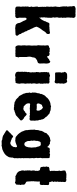

<svg xmlns="http://www.w3.org/2000/svg" viewBox="727 -1553 1004 2498"><g transform="rotate(90 1229.0 -304.0)"><path d="M205.1 -493.2Q211.9 -479.5 211.9 -463.9L210.9 -455.1V-424.8L208 -409.2V-390.1L205.1 -381.8V-368.2Q208 -365.2 208 -360.8L205.1 -341.8L210 -332Q210.9 -330.1 208.5 -323.2Q206.1 -316.4 209 -314.5Q211.9 -312.5 221.2 -327.1Q234.9 -340.8 241.2 -354Q247.1 -367.2 251.5 -374Q255.9 -380.9 256.3 -388.2Q256.8 -396 261.2 -400.4Q265.1 -405.3 266.1 -408.2Q267.1 -411.1 272 -424.3Q276.9 -437.5 281.2 -441.4Q286.1 -444.8 295.9 -444.8Q305.7 -444.8 321.8 -442.9L339.8 -445.8H342.8L350.6 -444.8L358.9 -446.8H372.6Q383.3 -446.8 384.8 -448.2L399.9 -452.1Q414.1 -454.1 419.4 -445.3Q424.8 -436.5 422.4 -421.4Q419.9 -406.7 403.8 -397.5Q395 -391.1 390.1 -380.9Q385.3 -370.6 377 -359.9Q369.1 -349.1 367.2 -346.2Q365.2 -342.8 360.4 -338.9Q355.5 -335 354.5 -330.1Q353 -325.2 340.8 -309.1Q336.9 -297.9 332 -289.6Q327.1 -281.2 327.1 -279.3Q327.1 -277.3 328.1 -273.9Q329.1 -271.5 331.1 -262.7Q333 -253.9 337.9 -243.7Q342.8 -233.4 345.2 -230Q348.1 -227.1 348.1 -225.1L354 -211.9V-209Q355.5 -202.6 361.3 -195.8Q366.7 -189 370.6 -174.8Q374.5 -161.1 379.9 -155.3Q385.7 -149.4 387.2 -142.1Q388.2 -134.8 389.2 -130.9Q390.1 -127 395 -121.1Q399.9 -115.2 401.4 -112.3Q402.8 -109.4 405.3 -99.6Q407.2 -89.8 409.2 -86.9Q411.1 -84 413.6 -82Q416 -80.1 418 -77.6Q419.9 -75.2 421.4 -73.7Q422.9 -72.3 422.4 -64.9Q421.9 -57.6 434.1 -43L442.9 -33.2Q449.2 -13.7 432.1 -4.9Q430.2 -3.9 427.7 -3.9H423.8Q413.1 -2 387.7 -2Q362.3 -2 360.8 -1L346.2 1Q338.9 1 335.9 -2Q313 -2 303.7 -6.8Q294.9 -11.7 288.1 -22.5Q278.3 -38.1 279.8 -47.4Q281.2 -56.6 265.1 -84.5Q249 -112.3 248 -119.1Q247.1 -126 237.3 -140.6Q227.5 -155.3 214.4 -142.1Q210 -136.7 210 -125.5L210.9 -107.9L210 -54.2Q210 -49.8 212.4 -42Q214.8 -34.2 215.8 -30.8Q217.8 -15.6 207 -7.3Q196.3 1 184.1 -0.5Q171.4 -2 168.9 -2L158.2 1L140.1 -1L124 1Q115.7 1 107.4 -1Q98.6 -2.9 90.8 -1.5Q83 0 82 -1L77.1 -5.9Q64 -12.7 64 -26.9L66.9 -33.2L64 -49.8L66.9 -63Q66.9 -64.5 67.4 -74.2Q67.9 -84 66.9 -85L64 -103Q64 -105 65.9 -108.9Q67.9 -112.8 66.9 -119.1Q65.9 -125.5 64 -127L65.9 -151.9L64 -164.1L69.8 -181.2V-195.8Q64 -207.5 64 -208L68.8 -220.2Q69.8 -225.1 69.8 -246.1L66.9 -255.9V-271Q66.9 -272 65.4 -277.3Q64 -282.2 64.5 -286.1Q64.9 -290 68.4 -295.9Q71.8 -301.8 71.8 -305.2L69.8 -317.9Q68.8 -320.3 69.3 -329.1Q69.8 -337.9 69.8 -340.8Q66.9 -343.8 66.9 -350.6Q66.9 -357.4 69.8 -362.8L67.9 -378.9L69.8 -397Q64 -408.7 64 -413.1L66.9 -420.9Q66.9 -427.7 66.9 -434.1L68.8 -441.9Q69.8 -443.8 68.4 -446.8Q66.9 -449.7 66.9 -462.4V-476.1L68.8 -483.9L64 -525.9Q64 -528.8 66.9 -537.1Q69.8 -545.4 69.3 -555.2Q68.8 -564.9 69.8 -567.9L70.8 -577.1L66.9 -592.8Q65.9 -594.7 65.9 -602.5Q65.9 -610.4 64.9 -613.8Q62 -614.7 63 -633.8Q64 -652.8 64 -654.3Q64.5 -658.2 62.5 -661.6Q60.5 -665 62 -668L66.9 -681.2L64 -698.7V-704.1Q61 -713.4 62.5 -720.2Q64 -727.1 64 -730.5Q64 -733.9 60.5 -747.1Q55.2 -767.6 62 -772.9Q77.1 -784.2 87.9 -784.2Q88.9 -787.1 102.5 -785.6Q116.2 -784.2 117.2 -784.2L138.2 -785.2L150.4 -782.2Q158.2 -782.2 164.1 -785.2L178.2 -784.2H189.5Q199.2 -784.2 207 -773.9Q208 -772.9 208 -771Q208 -768.6 211.4 -761.7Q215.3 -753.4 211.4 -746.6Q208 -739.3 208 -736.8L210.9 -728L208 -704.1Q207 -700.2 207.5 -687Q208 -673.8 208 -669.9L211.9 -649.9L209 -633.8L212.9 -617.7Q212.9 -611.8 208 -602.1L210 -590.8Q210.9 -582 210.9 -566.9L207.5 -556.6Q205.1 -549.3 205.1 -544.9L209 -511.2Z M721.7 -20.5Q721.7 -6.8 715.8 -3.9Q714.8 -1 701.7 -2.9H681.6L672.9 -1L658.7 -3.9L644 -2H636.7Q632.8 -2 630.9 -3.9H607.9L593.8 -2Q590.8 -2 587.9 -3.9Q565.9 -20 570.8 -64L573.7 -76.2L570.8 -88.9Q567.9 -127 572.8 -150.9L570.8 -164.1Q569.8 -168 570.8 -187L573.7 -211.9L571.8 -257.8L573.7 -272L567.9 -300.8Q567.9 -311 569.8 -314.5Q571.8 -318.4 571.3 -344.7Q570.8 -371.1 570.8 -372.1L572.8 -386.2Q571.8 -397.5 569.8 -411.1Q567.9 -424.8 570.3 -429.2Q572.8 -433.1 576.2 -435.5Q579.6 -438 582.5 -438.5Q585.9 -439 590.8 -439.9Q595.7 -440.9 597.2 -441.4Q599.6 -442.4 603.5 -447.3Q607.4 -452.1 619.6 -449.2Q632.3 -446.3 638.2 -448.2Q643.6 -450.2 647.5 -449.2L664.6 -441.9L679.7 -448.2Q689.5 -448.2 695.8 -441.9Q697.8 -441.9 699.7 -441.9Q707 -441.9 709 -428.7Q710.9 -415.5 718.8 -414.1Q722.7 -414.1 728 -420.4Q733.4 -426.8 737.3 -428.2Q742.7 -429.7 747.1 -435.5Q751.5 -441.9 756.8 -441.9Q761.7 -441.9 763.7 -442.9Q765.6 -443.4 769.5 -448.2Q773.4 -453.1 778.3 -455.6Q782.2 -458 792 -450.7Q801.8 -443.4 802.2 -436.5Q802.7 -428.7 804.7 -423.8Q806.6 -418.9 807.1 -411.6Q807.6 -404.3 806.2 -391.1Q804.7 -377.9 804.7 -376L806.6 -318.8Q806.6 -316.9 805.2 -313.5Q803.7 -310.1 802.2 -303.7Q800.8 -297.4 789.6 -292Q778.8 -287.1 772.5 -286.6Q765.6 -286.1 751 -274.4Q736.3 -262.7 735.8 -262.2Q726.1 -245.1 727.1 -236.3Q727.5 -228 723.6 -218.3Q711.9 -190.4 721.7 -147V-54.2Q728 -41.5 726.6 -39.1L721.7 -25.9Z M929.7 -443.8H936Q942.9 -443.4 948.2 -447.3Q953.1 -451.2 957 -452.6Q960.9 -454.1 974.6 -449.7Q988.3 -445.3 990.7 -444.3Q993.2 -443.4 1001 -445.3Q1008.8 -446.8 1013.2 -446.8L1024.4 -443.8Q1035.2 -447.8 1048.8 -446.3Q1062.5 -444.8 1067.4 -432.1Q1069.3 -428.2 1066.9 -421.4Q1064.5 -414.1 1064.5 -412.1L1067.4 -395L1065.4 -373L1069.3 -362.8Q1070.3 -360.8 1069.3 -353.5Q1068.4 -346.2 1068.4 -344.2L1069.3 -328.1L1065.4 -318.8Q1064.5 -316.9 1065.4 -307.1L1069.3 -286.1V-272L1065.4 -256.8Q1063.5 -235.8 1065.4 -230L1069.3 -213.9L1064.5 -196.8L1067.4 -179.2Q1064.5 -165 1065.9 -156.7Q1067.4 -148.4 1067.4 -145L1069.3 -129.9L1065.4 -111.8Q1064.5 -108.4 1064.9 -93.8Q1065.4 -79.1 1065.4 -76.2L1069.3 -56.2Q1070.3 -48.8 1067.4 -40Q1064.5 -31.2 1064.9 -25.4Q1065.4 -19.5 1055.2 -3.9Q1053.2 -2 1047.4 -3.4Q1041.5 -4.9 1040 -4.9L1027.3 -1Q1011.2 0 1002.4 -1L985.4 -3.9L969.7 0Q958 2.9 951.2 1L940.4 -2.9Q938.5 -3.9 932.1 -5.4Q925.8 -6.8 918.9 -16.6Q912.6 -26.4 913.1 -47.9L915 -56.2L913.1 -97.2L916 -106.9L913.1 -120.1L915 -134.8L914.1 -143.1Q914.1 -145 916 -149.9Q918 -155.3 918.9 -158.2Q919.9 -161.1 918 -167.5Q916.5 -173.8 916 -176.3L921.4 -189.9Q924.3 -211.9 919.4 -226.1L921.4 -233.9L920.4 -252.9L921.4 -261.2Q914.6 -274.9 917 -282.2Q919.4 -289.6 918.9 -295.9Q918.5 -302.7 918.5 -306.2Q921.4 -309.1 921.9 -318.4Q922.4 -327.6 918.5 -335.9V-367.2L916 -377L919.4 -388.2L916 -404.8Q916 -407.2 918 -410.2Q919.9 -413.1 921.4 -415Q922.4 -417 921.4 -427.7Q920.4 -438.5 923.3 -439Q926.3 -443.8 929.7 -443.8ZM1017.1 -669.9 1032.2 -674.8Q1042.5 -679.7 1056.2 -666Q1057.1 -664.1 1058.1 -660.6Q1059.1 -657.2 1060.1 -654.8Q1064.5 -654.8 1064.5 -648.9Q1065.4 -647.9 1065.4 -645V-641.1Q1069.3 -627.9 1069.3 -625L1065.4 -611.8L1067.4 -584L1062.5 -564Q1062.5 -561 1065.4 -555.2Q1069.3 -516.1 1044.4 -512.2L1019 -519H950.2Q949.2 -519 944.3 -518.6Q939.5 -518.1 937.5 -518.6Q935.5 -519 931.2 -519.5Q926.8 -520 923.8 -523.9Q921.4 -527.3 921.4 -557.6V-588.9L926.3 -599.1L922.4 -611.8Q921.4 -614.7 921.9 -622.1Q922.4 -629.4 918.5 -635.3Q914.1 -641.1 914.1 -643.1Q914.1 -645 919.4 -653.8Q929.2 -671.9 948.2 -674.8Q950.2 -675.8 974.6 -675.8Q999 -675.8 1000.5 -675.3Q1002 -674.8 1007.8 -671.9Q1013.7 -668.9 1017.1 -669.9Z M1418.9 -458.5Q1425.3 -456.1 1431.2 -452.6Q1437 -449.2 1444.3 -449.2Q1452.1 -449.2 1456.1 -446.3Q1460 -443.4 1465.3 -437.5Q1470.7 -431.2 1473.1 -430.2Q1475.1 -427.2 1486.8 -418.5Q1498.5 -409.7 1499.5 -403.3Q1501 -397.5 1514.2 -385.7Q1527.3 -374 1533.2 -353Q1534.2 -351.1 1534.2 -347.7V-341.8Q1541 -328.1 1541 -325.2L1539.1 -317.9Q1540 -314 1543 -307.1Q1545.9 -299.8 1546.9 -296.9Q1547.9 -293.9 1547.4 -284.2Q1546.9 -274.4 1546.9 -270L1550.8 -258.8Q1551.8 -256.8 1548.8 -235.8V-219.2L1549.8 -206.1Q1549.8 -203.1 1548.8 -201.2Q1540 -182.1 1520 -187L1508.8 -189.9L1499 -187Q1496.1 -186 1486.8 -187L1475.1 -191.9L1453.1 -189L1438 -192.9L1424.8 -189.9L1414.1 -191.9Q1410.2 -192.9 1402.3 -190.4Q1394.5 -188 1388.7 -189.9Q1382.3 -191.9 1367.2 -191.9H1349.1Q1346.7 -191.9 1341.8 -193.4Q1324.2 -198.2 1324.2 -176.3Q1324.2 -150.4 1338.9 -135.7Q1353.5 -121.1 1358.9 -115.7Q1363.8 -109.9 1367.2 -109.9L1380.9 -108.9L1395 -105Q1414.1 -108.4 1422.9 -117.2Q1431.2 -126 1433.1 -127.4Q1435.1 -128.9 1439.5 -129.9Q1443.8 -130.9 1445.8 -131.8Q1447.3 -132.8 1454.1 -141.6Q1460.9 -150.4 1466.3 -149.4Q1471.7 -148.9 1476.6 -144.5Q1481.4 -140.1 1484.4 -138.2Q1489.7 -135.3 1493.7 -129.4Q1497.1 -123.5 1506.8 -117.2Q1516.6 -110.8 1521 -110.8Q1530.8 -101.1 1538.1 -95.2Q1544.9 -88.9 1545.9 -82.5Q1546.9 -76.2 1546.9 -74.2Q1546.9 -69.8 1540.5 -63.5Q1534.2 -57.1 1529.8 -55.2Q1509.8 -36.1 1500 -28.3Q1490.2 -20.5 1485.4 -14.6Q1475.1 -3.9 1462.9 -3.9L1428.2 8.8Q1426.3 9.8 1422.4 9.3Q1418.5 8.8 1413.1 12.7Q1407.2 17.1 1404.8 18.1L1398.4 17.1H1379.4Q1372.6 17.1 1362.8 13.2L1353 15.1Q1326.7 8.8 1316.9 9.3Q1307.1 10.3 1293.9 -2.9Q1292 -3.9 1287.1 -4.4Q1282.2 -4.9 1277.3 -8.3Q1272.5 -11.7 1259.3 -25.4Q1246.6 -39.1 1245.1 -41Q1243.2 -43 1236.3 -46.4Q1229.5 -49.8 1226.1 -58.1Q1223.1 -66.9 1209.5 -89.4Q1195.8 -111.8 1196.3 -118.2Q1196.8 -125 1195.8 -127Q1194.8 -128.9 1191.9 -132.8Q1189 -136.7 1189 -140.1L1188 -169.9L1183.1 -187L1188 -196.8Q1192.4 -205.6 1183.1 -224.1Q1183.1 -233.4 1184.6 -240.2Q1186 -247.1 1184.6 -251Q1183.1 -254.9 1183.1 -256.3Q1183.1 -257.8 1186 -266.6Q1189 -275.4 1188.5 -279.3Q1188 -283.7 1193.8 -295.9Q1193.8 -297.9 1193.4 -304.7Q1192.9 -311.5 1196.8 -317.4Q1201.2 -323.2 1201.7 -326.2Q1202.1 -329.1 1201.7 -334.5Q1201.2 -341.8 1205.1 -347.2Q1209 -352.5 1210 -358.9Q1223.1 -389.2 1232.9 -395Q1242.7 -401.4 1247.1 -408.7Q1251 -416 1253.9 -418Q1281.7 -444.8 1320.8 -457Q1326.2 -459 1335 -459Q1343.8 -459 1347.7 -460Q1351.6 -460.9 1355 -463.4Q1358.9 -465.8 1361.8 -466.8L1376 -462.9Q1394 -461.9 1398.9 -461.4Q1403.3 -460.9 1408.2 -460.9Q1413.1 -460.9 1418.9 -458.5ZM1359.9 -280.8 1392.1 -279.8Q1394 -279.8 1399.9 -277.8Q1405.8 -275.9 1409.2 -276.9Q1419.9 -279.3 1419.9 -294.9Q1419.9 -310.5 1418 -314.9Q1416 -319.3 1413.1 -323.2Q1408.7 -328.6 1407.2 -335Q1405.3 -341.3 1399.9 -345.2Q1395 -349.1 1393.6 -350.1Q1392.1 -351.1 1389.2 -354.5Q1380.9 -364.3 1370.1 -356.4Q1368.2 -355 1366.2 -354Q1342.3 -349.1 1339.4 -337.9Q1338.9 -335.9 1337.9 -334.5Q1336.9 -333 1336.9 -332Q1314 -292 1336.9 -280.3Q1340.8 -278.8 1344.2 -278.8Z M1975.6 141.1H1973.1L1964.4 147Q1959 150.9 1957.5 152.3Q1956.1 153.8 1952.6 153.8Q1949.2 153.8 1938 160.6Q1926.8 167.5 1910.2 169.9Q1894 171.9 1891.1 172.9Q1888.2 173.8 1884.3 174.8Q1880.4 175.8 1877.9 176.8Q1875 177.7 1873 178.2L1863.8 175.8H1844.7L1819.3 176.8Q1813 176.8 1808.1 174.8L1793 168Q1790 167 1782.2 167.5Q1774.4 168 1768.1 165Q1761.7 162.1 1752.4 160.6Q1743.2 159.2 1732.9 148.9Q1730 147.5 1726.1 146.5Q1722.2 145.5 1711.4 136.7Q1700.7 128.9 1689 123L1679.7 119.1Q1675.8 114.3 1675.8 106Q1675.8 97.7 1683.6 91.8Q1691.4 86.4 1695.3 83Q1699.7 79.1 1705.6 71.3Q1711.4 63.5 1714.4 61.5Q1716.8 59.1 1721.7 55.7Q1726.6 52.2 1729 49.8Q1739.7 34.2 1753.9 26.9Q1760.3 25.4 1771.5 36.6Q1782.7 47.9 1793.9 47.9L1812 56.2H1816.4Q1819.8 56.2 1828.6 61Q1842.3 68.8 1862.8 56.6Q1882.8 44.4 1882.8 36.1L1894 18.1L1892.1 7.8Q1892.1 5.9 1895 -0.5Q1897.9 -6.8 1895 -14.2Q1888.7 -29.8 1872.1 -19.5Q1865.7 -15.6 1859.9 -14.2Q1854 -13.2 1853 -12.2L1835.9 -4.9Q1832.5 -4.9 1829.1 -4.9L1813 0L1797.9 -2Q1777.8 -2 1768.6 -4.9Q1759.3 -7.8 1744.6 -22Q1730 -35.6 1727.1 -37.1Q1718.3 -45.9 1710.4 -57.6Q1702.6 -69.3 1698.7 -76.2Q1693.8 -82 1692.4 -85.4Q1690.9 -88.9 1689 -95.7Q1687 -102.5 1686 -105.5Q1685.1 -107.9 1682.6 -111.8Q1680.2 -115.2 1679.2 -117.2Q1678.2 -119.1 1678.7 -121.6Q1678.7 -124 1678.2 -125.5Q1677.7 -127 1676.3 -129.9Q1674.8 -132.8 1674.3 -135.7Q1673.8 -138.7 1672.9 -140.1V-161.1L1669.9 -178.2Q1668.9 -180.2 1669.9 -183.6Q1670.9 -187 1669.9 -189L1668 -201.2V-228L1666 -251Q1666 -253.9 1670.9 -266.1Q1670.9 -303.2 1676.8 -312.5Q1682.6 -321.8 1681.6 -330.1Q1680.7 -340.8 1687 -351.6Q1692.9 -362.3 1694.8 -366.7Q1696.8 -371.1 1701.2 -377Q1705.6 -382.8 1708 -386.2Q1708 -407.2 1721.7 -414.1Q1725.6 -416 1730.5 -422.4Q1739.7 -435.5 1754.9 -441.4Q1770 -447.8 1772.9 -451.2L1790.5 -454.1Q1802.2 -456.1 1806.2 -458Q1810.1 -460 1813 -459Q1815.9 -458 1817.9 -457Q1819.8 -456.1 1822.3 -454.1Q1827.6 -449.7 1839.8 -451.7Q1851.6 -453.6 1856.9 -447.3Q1861.8 -440.9 1869.6 -438Q1877.9 -435.1 1881.8 -427.7Q1890.1 -413.1 1897.9 -424.8Q1898.9 -426.8 1899.9 -434.6Q1901.4 -447.3 1921.9 -450.2L1937 -448.2L1955.1 -452.1L1970.7 -445.8L1987.8 -453.1Q1996.1 -455.1 2007.8 -449.2Q2010.7 -442.9 2019 -451.2Q2025.9 -453.1 2036.1 -440.9Q2037.1 -439 2037.1 -429.2V-397.9L2038.1 -349.1Q2033.7 -335.9 2033.7 -329.1L2037.1 -293L2033.7 -275.9L2039.1 -242.2L2036.1 -227.1Q2036.1 -201.7 2039.1 -187L2037.1 -172.9Q2036.1 -129.9 2037.1 -120.1L2039.1 -109.9L2036.1 -91.8L2039.1 -73.2L2037.1 -56.2L2039.1 -30.8L2037.1 -6.8L2039.1 7.8L2028.8 40L2030.8 49.3Q2030.8 50.8 2028.3 60.5Q2025.9 70.3 2026.4 74.2Q2026.9 77.1 2024.4 82Q2022 86.9 2020 89.8Q2018.1 92.8 2011.2 104Q2002.4 119.1 1994.1 125.5Q1985.8 131.8 1981.9 136.7Q1978 141.1 1975.6 141.1ZM1891.1 -154.3Q1891.1 -156.7 1892.1 -158.2L1896 -168.9Q1897 -170.9 1896.5 -178.2Q1896 -185.5 1898.9 -200.2Q1902.3 -214.4 1898.9 -227.1Q1896 -239.7 1897 -252Q1897.9 -264.2 1897 -267.1Q1896 -270.5 1892.1 -279.3Q1888.2 -288.1 1888.2 -292Q1888.7 -295.9 1887.7 -297.9Q1883.8 -316.9 1872.1 -329.1Q1864.3 -335.4 1851.6 -332H1839.8Q1835 -332 1833 -331.1Q1817.9 -319.8 1814 -292L1812 -285.2L1814 -271Q1814 -269 1813 -267.6Q1812 -266.1 1810.5 -263.2Q1809.1 -260.3 1808.6 -247.1Q1808.1 -233.9 1812 -226.1L1809.1 -210.9L1814 -190.9Q1814.9 -187 1814.5 -178.2Q1814 -169.4 1814 -165Q1818.8 -155.3 1822.3 -145.5Q1825.7 -135.7 1829.1 -132.8Q1832.5 -125 1843.3 -121.1Q1854 -117.2 1861.8 -119.1Q1881.8 -124 1891.1 -150.9Z M2198.7 -128.4V-152.8L2195.8 -164.1L2198.7 -178.2L2195.8 -190.9Q2202.6 -204.6 2202.6 -207L2198.7 -216.8Q2197.8 -222.7 2197.8 -237.3Q2197.8 -252.9 2200.7 -257.3Q2203.6 -261.7 2203.6 -263.2L2201.7 -279.8Q2201.7 -280.8 2203.1 -285.6Q2204.6 -290.5 2203.6 -293.9Q2199.7 -316.9 2189 -321.8Q2184.6 -323.2 2175.8 -324.2Q2167 -325.2 2163.6 -326.2Q2160.2 -327.1 2155.8 -333.5Q2150.9 -341.3 2150.9 -356L2147.9 -370.1L2150.9 -388.2Q2150.9 -392.1 2147.9 -398.9Q2143.6 -409.7 2147.9 -414.1Q2152.3 -418.5 2150.9 -426.8Q2149.9 -435.1 2151.9 -436.5Q2153.8 -438 2158.7 -439.5Q2163.1 -440.9 2167 -442.9Q2170.9 -444.8 2173.3 -444.8H2182.6Q2189.5 -444.8 2197.8 -448.2Q2206.1 -451.7 2207 -458L2201.7 -474.1Q2200.7 -477.1 2202.1 -481Q2203.6 -484.9 2203.6 -486.8L2201.7 -505.9L2203.6 -520Q2204.6 -534.2 2203.6 -560.1L2198.7 -571.3L2203.6 -585V-600.1Q2203.6 -606 2199.7 -619.6Q2195.8 -633.3 2199.7 -649.9Q2204.6 -654.8 2218.3 -658.7Q2231.9 -662.6 2237.3 -664.6Q2242.7 -666 2250.5 -666L2279.8 -665H2293L2301.8 -662.1L2310.1 -665H2319.8Q2341.8 -665 2346.7 -651.9Q2348.6 -647.9 2348.6 -643.1L2345.7 -615.2L2347.7 -605L2344.7 -585L2346.7 -568.8L2341.8 -548.8Q2349.1 -529.8 2343.8 -522.9Q2338.9 -516.1 2340.8 -514.2Q2340.8 -510.7 2344.7 -505.9Q2348.6 -501 2346.7 -496.1L2339.8 -484.9Q2337.9 -479 2342.3 -471.7Q2348.1 -461.9 2347.2 -454.1Q2346.2 -446.3 2349.6 -443.8Q2353 -440.9 2362.3 -441.9Q2376.5 -443.4 2386.7 -433.1Q2388.7 -425.8 2387.7 -418.5Q2386.7 -411.1 2386.7 -405.8V-378.9L2384.8 -370.6L2386.7 -362.8V-346.2Q2386.7 -314 2357.9 -319.8Q2342.8 -324.7 2339.8 -314Q2338.9 -312 2341.3 -306.6Q2343.8 -301.3 2340.8 -275.9Q2340.8 -248.5 2336.9 -231.9L2339.8 -216.8Q2336.9 -213.9 2336.9 -207L2339.8 -198.2V-175.8L2341.8 -168Q2341.8 -167 2341.3 -158.7Q2340.8 -150.4 2342.8 -148.9Q2346.7 -141.6 2361.8 -134.8Q2377 -127.9 2380.9 -118.2Q2383.8 -115.2 2382.8 -102.1Q2381.8 -88.9 2381.8 -85Q2388.2 -72.3 2386.7 -65.9L2381.8 -49.8L2384.8 -37.1Q2384.8 -32.2 2381.8 -27.8Q2381.8 -21.5 2381.8 -15.1Q2378.9 -8.3 2362.8 -1L2356.9 2.9Q2349.1 6.3 2339.8 -2.9Q2337.9 -3.9 2332.5 -2.9Q2327.1 -2 2320.3 -3.4Q2313.5 -4.9 2312 -3.9L2302.7 -2L2288.1 -3.9Q2287.1 -3.9 2280.8 -2Q2274.4 0 2264.2 -7.8Q2253.9 -15.1 2249.5 -16.1Q2245.1 -17.1 2241.7 -18.1Q2209.5 -36.1 2203.6 -66.4V-70.8L2198.7 -81.1Q2196.8 -99.1 2196.8 -103L2201.7 -121.1Q2198.7 -124 2198.7 -128.4Z"/></g></svg>

Font: AntiqueNobleBoldCondensed
Style: BoldCondensed
Weight: 700
Version: Version 001.000